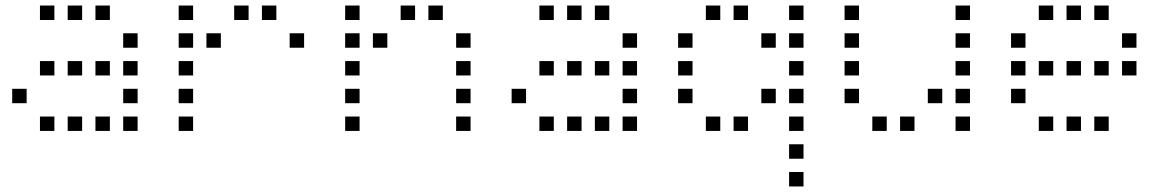

<svg xmlns="http://www.w3.org/2000/svg" viewBox="-20 -496 4240 692"><path d="M125 -476Q124 -476 124 -476Q124 -476 124 -475V-425Q124 -424 124 -424Q124 -424 125 -424H175Q176 -424 176 -424Q176 -424 176 -425V-475Q176 -476 176 -476Q176 -476 175 -476ZM225 -476Q224 -476 224 -476Q224 -476 224 -475V-425Q224 -424 224 -424Q224 -424 225 -424H275Q276 -424 276 -424Q276 -424 276 -425V-475Q276 -476 276 -476Q276 -476 275 -476ZM325 -476Q324 -476 324 -476Q324 -476 324 -475V-425Q324 -424 324 -424Q324 -424 325 -424H375Q376 -424 376 -424Q376 -424 376 -425V-475Q376 -476 376 -476Q376 -476 375 -476ZM425 -376Q424 -376 424 -376Q424 -376 424 -375V-325Q424 -324 424 -324Q424 -324 425 -324H475Q476 -324 476 -324Q476 -324 476 -325V-375Q476 -376 476 -376Q476 -376 475 -376ZM125 -276Q124 -276 124 -276Q124 -276 124 -275V-225Q124 -224 124 -224Q124 -224 125 -224H175Q176 -224 176 -224Q176 -224 176 -225V-275Q176 -276 176 -276Q176 -276 175 -276ZM225 -276Q224 -276 224 -276Q224 -276 224 -275V-225Q224 -224 224 -224Q224 -224 225 -224H275Q276 -224 276 -224Q276 -224 276 -225V-275Q276 -276 276 -276Q276 -276 275 -276ZM325 -276Q324 -276 324 -276Q324 -276 324 -275V-225Q324 -224 324 -224Q324 -224 325 -224H375Q376 -224 376 -224Q376 -224 376 -225V-275Q376 -276 376 -276Q376 -276 375 -276ZM425 -276Q424 -276 424 -276Q424 -276 424 -275V-225Q424 -224 424 -224Q424 -224 425 -224H475Q476 -224 476 -224Q476 -224 476 -225V-275Q476 -276 476 -276Q476 -276 475 -276ZM25 -176Q24 -176 24 -176Q24 -176 24 -175V-125Q24 -124 24 -124Q24 -124 25 -124H75Q76 -124 76 -124Q76 -124 76 -125V-175Q76 -176 76 -176Q76 -176 75 -176ZM425 -176Q424 -176 424 -176Q424 -176 424 -175V-125Q424 -124 424 -124Q424 -124 425 -124H475Q476 -124 476 -124Q476 -124 476 -125V-175Q476 -176 476 -176Q476 -176 475 -176ZM125 -76Q124 -76 124 -76Q124 -76 124 -75V-25Q124 -24 124 -24Q124 -24 125 -24H175Q176 -24 176 -24Q176 -24 176 -25V-75Q176 -76 176 -76Q176 -76 175 -76ZM225 -76Q224 -76 224 -76Q224 -76 224 -75V-25Q224 -24 224 -24Q224 -24 225 -24H275Q276 -24 276 -24Q276 -24 276 -25V-75Q276 -76 276 -76Q276 -76 275 -76ZM325 -76Q324 -76 324 -76Q324 -76 324 -75V-25Q324 -24 324 -24Q324 -24 325 -24H375Q376 -24 376 -24Q376 -24 376 -25V-75Q376 -76 376 -76Q376 -76 375 -76ZM425 -76Q424 -76 424 -76Q424 -76 424 -75V-25Q424 -24 424 -24Q424 -24 425 -24H475Q476 -24 476 -24Q476 -24 476 -25V-75Q476 -76 476 -76Q476 -76 475 -76Z M625 -476Q624 -476 624 -476Q624 -476 624 -475V-425Q624 -424 624 -424Q624 -424 625 -424H675Q676 -424 676 -424Q676 -424 676 -425V-475Q676 -476 676 -476Q676 -476 675 -476ZM825 -476Q824 -476 824 -476Q824 -476 824 -475V-425Q824 -424 824 -424Q824 -424 825 -424H875Q876 -424 876 -424Q876 -424 876 -425V-475Q876 -476 876 -476Q876 -476 875 -476ZM925 -476Q924 -476 924 -476Q924 -476 924 -475V-425Q924 -424 924 -424Q924 -424 925 -424H975Q976 -424 976 -424Q976 -424 976 -425V-475Q976 -476 976 -476Q976 -476 975 -476ZM625 -376Q624 -376 624 -376Q624 -376 624 -375V-325Q624 -324 624 -324Q624 -324 625 -324H675Q676 -324 676 -324Q676 -324 676 -325V-375Q676 -376 676 -376Q676 -376 675 -376ZM725 -376Q724 -376 724 -376Q724 -376 724 -375V-325Q724 -324 724 -324Q724 -324 725 -324H775Q776 -324 776 -324Q776 -324 776 -325V-375Q776 -376 776 -376Q776 -376 775 -376ZM1025 -376Q1024 -376 1024 -376Q1024 -376 1024 -375V-325Q1024 -324 1024 -324Q1024 -324 1025 -324H1075Q1076 -324 1076 -324Q1076 -324 1076 -325V-375Q1076 -376 1076 -376Q1076 -376 1075 -376ZM625 -276Q624 -276 624 -276Q624 -276 624 -275V-225Q624 -224 624 -224Q624 -224 625 -224H675Q676 -224 676 -224Q676 -224 676 -225V-275Q676 -276 676 -276Q676 -276 675 -276ZM625 -176Q624 -176 624 -176Q624 -176 624 -175V-125Q624 -124 624 -124Q624 -124 625 -124H675Q676 -124 676 -124Q676 -124 676 -125V-175Q676 -176 676 -176Q676 -176 675 -176ZM625 -76Q624 -76 624 -76Q624 -76 624 -75V-25Q624 -24 624 -24Q624 -24 625 -24H675Q676 -24 676 -24Q676 -24 676 -25V-75Q676 -76 676 -76Q676 -76 675 -76Z M1225 -476Q1224 -476 1224 -476Q1224 -476 1224 -475V-425Q1224 -424 1224 -424Q1224 -424 1225 -424H1275Q1276 -424 1276 -424Q1276 -424 1276 -425V-475Q1276 -476 1276 -476Q1276 -476 1275 -476ZM1425 -476Q1424 -476 1424 -476Q1424 -476 1424 -475V-425Q1424 -424 1424 -424Q1424 -424 1425 -424H1475Q1476 -424 1476 -424Q1476 -424 1476 -425V-475Q1476 -476 1476 -476Q1476 -476 1475 -476ZM1525 -476Q1524 -476 1524 -476Q1524 -476 1524 -475V-425Q1524 -424 1524 -424Q1524 -424 1525 -424H1575Q1576 -424 1576 -424Q1576 -424 1576 -425V-475Q1576 -476 1576 -476Q1576 -476 1575 -476ZM1225 -376Q1224 -376 1224 -376Q1224 -376 1224 -375V-325Q1224 -324 1224 -324Q1224 -324 1225 -324H1275Q1276 -324 1276 -324Q1276 -324 1276 -325V-375Q1276 -376 1276 -376Q1276 -376 1275 -376ZM1325 -376Q1324 -376 1324 -376Q1324 -376 1324 -375V-325Q1324 -324 1324 -324Q1324 -324 1325 -324H1375Q1376 -324 1376 -324Q1376 -324 1376 -325V-375Q1376 -376 1376 -376Q1376 -376 1375 -376ZM1625 -376Q1624 -376 1624 -376Q1624 -376 1624 -375V-325Q1624 -324 1624 -324Q1624 -324 1625 -324H1675Q1676 -324 1676 -324Q1676 -324 1676 -325V-375Q1676 -376 1676 -376Q1676 -376 1675 -376ZM1225 -276Q1224 -276 1224 -276Q1224 -276 1224 -275V-225Q1224 -224 1224 -224Q1224 -224 1225 -224H1275Q1276 -224 1276 -224Q1276 -224 1276 -225V-275Q1276 -276 1276 -276Q1276 -276 1275 -276ZM1625 -276Q1624 -276 1624 -276Q1624 -276 1624 -275V-225Q1624 -224 1624 -224Q1624 -224 1625 -224H1675Q1676 -224 1676 -224Q1676 -224 1676 -225V-275Q1676 -276 1676 -276Q1676 -276 1675 -276ZM1225 -176Q1224 -176 1224 -176Q1224 -176 1224 -175V-125Q1224 -124 1224 -124Q1224 -124 1225 -124H1275Q1276 -124 1276 -124Q1276 -124 1276 -125V-175Q1276 -176 1276 -176Q1276 -176 1275 -176ZM1625 -176Q1624 -176 1624 -176Q1624 -176 1624 -175V-125Q1624 -124 1624 -124Q1624 -124 1625 -124H1675Q1676 -124 1676 -124Q1676 -124 1676 -125V-175Q1676 -176 1676 -176Q1676 -176 1675 -176ZM1225 -76Q1224 -76 1224 -76Q1224 -76 1224 -75V-25Q1224 -24 1224 -24Q1224 -24 1225 -24H1275Q1276 -24 1276 -24Q1276 -24 1276 -25V-75Q1276 -76 1276 -76Q1276 -76 1275 -76ZM1625 -76Q1624 -76 1624 -76Q1624 -76 1624 -75V-25Q1624 -24 1624 -24Q1624 -24 1625 -24H1675Q1676 -24 1676 -24Q1676 -24 1676 -25V-75Q1676 -76 1676 -76Q1676 -76 1675 -76Z M1925 -476Q1924 -476 1924 -476Q1924 -476 1924 -475V-425Q1924 -424 1924 -424Q1924 -424 1925 -424H1975Q1976 -424 1976 -424Q1976 -424 1976 -425V-475Q1976 -476 1976 -476Q1976 -476 1975 -476ZM2025 -476Q2024 -476 2024 -476Q2024 -476 2024 -475V-425Q2024 -424 2024 -424Q2024 -424 2025 -424H2075Q2076 -424 2076 -424Q2076 -424 2076 -425V-475Q2076 -476 2076 -476Q2076 -476 2075 -476ZM2125 -476Q2124 -476 2124 -476Q2124 -476 2124 -475V-425Q2124 -424 2124 -424Q2124 -424 2125 -424H2175Q2176 -424 2176 -424Q2176 -424 2176 -425V-475Q2176 -476 2176 -476Q2176 -476 2175 -476ZM2225 -376Q2224 -376 2224 -376Q2224 -376 2224 -375V-325Q2224 -324 2224 -324Q2224 -324 2225 -324H2275Q2276 -324 2276 -324Q2276 -324 2276 -325V-375Q2276 -376 2276 -376Q2276 -376 2275 -376ZM1925 -276Q1924 -276 1924 -276Q1924 -276 1924 -275V-225Q1924 -224 1924 -224Q1924 -224 1925 -224H1975Q1976 -224 1976 -224Q1976 -224 1976 -225V-275Q1976 -276 1976 -276Q1976 -276 1975 -276ZM2025 -276Q2024 -276 2024 -276Q2024 -276 2024 -275V-225Q2024 -224 2024 -224Q2024 -224 2025 -224H2075Q2076 -224 2076 -224Q2076 -224 2076 -225V-275Q2076 -276 2076 -276Q2076 -276 2075 -276ZM2125 -276Q2124 -276 2124 -276Q2124 -276 2124 -275V-225Q2124 -224 2124 -224Q2124 -224 2125 -224H2175Q2176 -224 2176 -224Q2176 -224 2176 -225V-275Q2176 -276 2176 -276Q2176 -276 2175 -276ZM2225 -276Q2224 -276 2224 -276Q2224 -276 2224 -275V-225Q2224 -224 2224 -224Q2224 -224 2225 -224H2275Q2276 -224 2276 -224Q2276 -224 2276 -225V-275Q2276 -276 2276 -276Q2276 -276 2275 -276ZM1825 -176Q1824 -176 1824 -176Q1824 -176 1824 -175V-125Q1824 -124 1824 -124Q1824 -124 1825 -124H1875Q1876 -124 1876 -124Q1876 -124 1876 -125V-175Q1876 -176 1876 -176Q1876 -176 1875 -176ZM2225 -176Q2224 -176 2224 -176Q2224 -176 2224 -175V-125Q2224 -124 2224 -124Q2224 -124 2225 -124H2275Q2276 -124 2276 -124Q2276 -124 2276 -125V-175Q2276 -176 2276 -176Q2276 -176 2275 -176ZM1925 -76Q1924 -76 1924 -76Q1924 -76 1924 -75V-25Q1924 -24 1924 -24Q1924 -24 1925 -24H1975Q1976 -24 1976 -24Q1976 -24 1976 -25V-75Q1976 -76 1976 -76Q1976 -76 1975 -76ZM2025 -76Q2024 -76 2024 -76Q2024 -76 2024 -75V-25Q2024 -24 2024 -24Q2024 -24 2025 -24H2075Q2076 -24 2076 -24Q2076 -24 2076 -25V-75Q2076 -76 2076 -76Q2076 -76 2075 -76ZM2125 -76Q2124 -76 2124 -76Q2124 -76 2124 -75V-25Q2124 -24 2124 -24Q2124 -24 2125 -24H2175Q2176 -24 2176 -24Q2176 -24 2176 -25V-75Q2176 -76 2176 -76Q2176 -76 2175 -76ZM2225 -76Q2224 -76 2224 -76Q2224 -76 2224 -75V-25Q2224 -24 2224 -24Q2224 -24 2225 -24H2275Q2276 -24 2276 -24Q2276 -24 2276 -25V-75Q2276 -76 2276 -76Q2276 -76 2275 -76Z M2525 -476Q2524 -476 2524 -476Q2524 -476 2524 -475V-425Q2524 -424 2524 -424Q2524 -424 2525 -424H2575Q2576 -424 2576 -424Q2576 -424 2576 -425V-475Q2576 -476 2576 -476Q2576 -476 2575 -476ZM2625 -476Q2624 -476 2624 -476Q2624 -476 2624 -475V-425Q2624 -424 2624 -424Q2624 -424 2625 -424H2675Q2676 -424 2676 -424Q2676 -424 2676 -425V-475Q2676 -476 2676 -476Q2676 -476 2675 -476ZM2825 -476Q2824 -476 2824 -476Q2824 -476 2824 -475V-425Q2824 -424 2824 -424Q2824 -424 2825 -424H2875Q2876 -424 2876 -424Q2876 -424 2876 -425V-475Q2876 -476 2876 -476Q2876 -476 2875 -476ZM2425 -376Q2424 -376 2424 -376Q2424 -376 2424 -375V-325Q2424 -324 2424 -324Q2424 -324 2425 -324H2475Q2476 -324 2476 -324Q2476 -324 2476 -325V-375Q2476 -376 2476 -376Q2476 -376 2475 -376ZM2725 -376Q2724 -376 2724 -376Q2724 -376 2724 -375V-325Q2724 -324 2724 -324Q2724 -324 2725 -324H2775Q2776 -324 2776 -324Q2776 -324 2776 -325V-375Q2776 -376 2776 -376Q2776 -376 2775 -376ZM2825 -376Q2824 -376 2824 -376Q2824 -376 2824 -375V-325Q2824 -324 2824 -324Q2824 -324 2825 -324H2875Q2876 -324 2876 -324Q2876 -324 2876 -325V-375Q2876 -376 2876 -376Q2876 -376 2875 -376ZM2425 -276Q2424 -276 2424 -276Q2424 -276 2424 -275V-225Q2424 -224 2424 -224Q2424 -224 2425 -224H2475Q2476 -224 2476 -224Q2476 -224 2476 -225V-275Q2476 -276 2476 -276Q2476 -276 2475 -276ZM2825 -276Q2824 -276 2824 -276Q2824 -276 2824 -275V-225Q2824 -224 2824 -224Q2824 -224 2825 -224H2875Q2876 -224 2876 -224Q2876 -224 2876 -225V-275Q2876 -276 2876 -276Q2876 -276 2875 -276ZM2425 -176Q2424 -176 2424 -176Q2424 -176 2424 -175V-125Q2424 -124 2424 -124Q2424 -124 2425 -124H2475Q2476 -124 2476 -124Q2476 -124 2476 -125V-175Q2476 -176 2476 -176Q2476 -176 2475 -176ZM2725 -176Q2724 -176 2724 -176Q2724 -176 2724 -175V-125Q2724 -124 2724 -124Q2724 -124 2725 -124H2775Q2776 -124 2776 -124Q2776 -124 2776 -125V-175Q2776 -176 2776 -176Q2776 -176 2775 -176ZM2825 -176Q2824 -176 2824 -176Q2824 -176 2824 -175V-125Q2824 -124 2824 -124Q2824 -124 2825 -124H2875Q2876 -124 2876 -124Q2876 -124 2876 -125V-175Q2876 -176 2876 -176Q2876 -176 2875 -176ZM2525 -76Q2524 -76 2524 -76Q2524 -76 2524 -75V-25Q2524 -24 2524 -24Q2524 -24 2525 -24H2575Q2576 -24 2576 -24Q2576 -24 2576 -25V-75Q2576 -76 2576 -76Q2576 -76 2575 -76ZM2625 -76Q2624 -76 2624 -76Q2624 -76 2624 -75V-25Q2624 -24 2624 -24Q2624 -24 2625 -24H2675Q2676 -24 2676 -24Q2676 -24 2676 -25V-75Q2676 -76 2676 -76Q2676 -76 2675 -76ZM2825 -76Q2824 -76 2824 -76Q2824 -76 2824 -75V-25Q2824 -24 2824 -24Q2824 -24 2825 -24H2875Q2876 -24 2876 -24Q2876 -24 2876 -25V-75Q2876 -76 2876 -76Q2876 -76 2875 -76ZM2825 24Q2824 24 2824 24Q2824 24 2824 25V75Q2824 76 2824 76Q2824 76 2825 76H2875Q2876 76 2876 76Q2876 76 2876 75V25Q2876 24 2876 24Q2876 24 2875 24ZM2825 124Q2824 124 2824 124Q2824 124 2824 125V175Q2824 176 2824 176Q2824 176 2825 176H2875Q2876 176 2876 176Q2876 176 2876 175V125Q2876 124 2876 124Q2876 124 2875 124Z M3025 -476Q3024 -476 3024 -476Q3024 -476 3024 -475V-425Q3024 -424 3024 -424Q3024 -424 3025 -424H3075Q3076 -424 3076 -424Q3076 -424 3076 -425V-475Q3076 -476 3076 -476Q3076 -476 3075 -476ZM3425 -476Q3424 -476 3424 -476Q3424 -476 3424 -475V-425Q3424 -424 3424 -424Q3424 -424 3425 -424H3475Q3476 -424 3476 -424Q3476 -424 3476 -425V-475Q3476 -476 3476 -476Q3476 -476 3475 -476ZM3025 -376Q3024 -376 3024 -376Q3024 -376 3024 -375V-325Q3024 -324 3024 -324Q3024 -324 3025 -324H3075Q3076 -324 3076 -324Q3076 -324 3076 -325V-375Q3076 -376 3076 -376Q3076 -376 3075 -376ZM3425 -376Q3424 -376 3424 -376Q3424 -376 3424 -375V-325Q3424 -324 3424 -324Q3424 -324 3425 -324H3475Q3476 -324 3476 -324Q3476 -324 3476 -325V-375Q3476 -376 3476 -376Q3476 -376 3475 -376ZM3025 -276Q3024 -276 3024 -276Q3024 -276 3024 -275V-225Q3024 -224 3024 -224Q3024 -224 3025 -224H3075Q3076 -224 3076 -224Q3076 -224 3076 -225V-275Q3076 -276 3076 -276Q3076 -276 3075 -276ZM3425 -276Q3424 -276 3424 -276Q3424 -276 3424 -275V-225Q3424 -224 3424 -224Q3424 -224 3425 -224H3475Q3476 -224 3476 -224Q3476 -224 3476 -225V-275Q3476 -276 3476 -276Q3476 -276 3475 -276ZM3025 -176Q3024 -176 3024 -176Q3024 -176 3024 -175V-125Q3024 -124 3024 -124Q3024 -124 3025 -124H3075Q3076 -124 3076 -124Q3076 -124 3076 -125V-175Q3076 -176 3076 -176Q3076 -176 3075 -176ZM3325 -176Q3324 -176 3324 -176Q3324 -176 3324 -175V-125Q3324 -124 3324 -124Q3324 -124 3325 -124H3375Q3376 -124 3376 -124Q3376 -124 3376 -125V-175Q3376 -176 3376 -176Q3376 -176 3375 -176ZM3425 -176Q3424 -176 3424 -176Q3424 -176 3424 -175V-125Q3424 -124 3424 -124Q3424 -124 3425 -124H3475Q3476 -124 3476 -124Q3476 -124 3476 -125V-175Q3476 -176 3476 -176Q3476 -176 3475 -176ZM3125 -76Q3124 -76 3124 -76Q3124 -76 3124 -75V-25Q3124 -24 3124 -24Q3124 -24 3125 -24H3175Q3176 -24 3176 -24Q3176 -24 3176 -25V-75Q3176 -76 3176 -76Q3176 -76 3175 -76ZM3225 -76Q3224 -76 3224 -76Q3224 -76 3224 -75V-25Q3224 -24 3224 -24Q3224 -24 3225 -24H3275Q3276 -24 3276 -24Q3276 -24 3276 -25V-75Q3276 -76 3276 -76Q3276 -76 3275 -76ZM3425 -76Q3424 -76 3424 -76Q3424 -76 3424 -75V-25Q3424 -24 3424 -24Q3424 -24 3425 -24H3475Q3476 -24 3476 -24Q3476 -24 3476 -25V-75Q3476 -76 3476 -76Q3476 -76 3475 -76Z M3725 -476Q3724 -476 3724 -476Q3724 -476 3724 -475V-425Q3724 -424 3724 -424Q3724 -424 3725 -424H3775Q3776 -424 3776 -424Q3776 -424 3776 -425V-475Q3776 -476 3776 -476Q3776 -476 3775 -476ZM3825 -476Q3824 -476 3824 -476Q3824 -476 3824 -475V-425Q3824 -424 3824 -424Q3824 -424 3825 -424H3875Q3876 -424 3876 -424Q3876 -424 3876 -425V-475Q3876 -476 3876 -476Q3876 -476 3875 -476ZM3925 -476Q3924 -476 3924 -476Q3924 -476 3924 -475V-425Q3924 -424 3924 -424Q3924 -424 3925 -424H3975Q3976 -424 3976 -424Q3976 -424 3976 -425V-475Q3976 -476 3976 -476Q3976 -476 3975 -476ZM3625 -376Q3624 -376 3624 -376Q3624 -376 3624 -375V-325Q3624 -324 3624 -324Q3624 -324 3625 -324H3675Q3676 -324 3676 -324Q3676 -324 3676 -325V-375Q3676 -376 3676 -376Q3676 -376 3675 -376ZM4025 -376Q4024 -376 4024 -376Q4024 -376 4024 -375V-325Q4024 -324 4024 -324Q4024 -324 4025 -324H4075Q4076 -324 4076 -324Q4076 -324 4076 -325V-375Q4076 -376 4076 -376Q4076 -376 4075 -376ZM3625 -276Q3624 -276 3624 -276Q3624 -276 3624 -275V-225Q3624 -224 3624 -224Q3624 -224 3625 -224H3675Q3676 -224 3676 -224Q3676 -224 3676 -225V-275Q3676 -276 3676 -276Q3676 -276 3675 -276ZM3725 -276Q3724 -276 3724 -276Q3724 -276 3724 -275V-225Q3724 -224 3724 -224Q3724 -224 3725 -224H3775Q3776 -224 3776 -224Q3776 -224 3776 -225V-275Q3776 -276 3776 -276Q3776 -276 3775 -276ZM3825 -276Q3824 -276 3824 -276Q3824 -276 3824 -275V-225Q3824 -224 3824 -224Q3824 -224 3825 -224H3875Q3876 -224 3876 -224Q3876 -224 3876 -225V-275Q3876 -276 3876 -276Q3876 -276 3875 -276ZM3925 -276Q3924 -276 3924 -276Q3924 -276 3924 -275V-225Q3924 -224 3924 -224Q3924 -224 3925 -224H3975Q3976 -224 3976 -224Q3976 -224 3976 -225V-275Q3976 -276 3976 -276Q3976 -276 3975 -276ZM4025 -276Q4024 -276 4024 -276Q4024 -276 4024 -275V-225Q4024 -224 4024 -224Q4024 -224 4025 -224H4075Q4076 -224 4076 -224Q4076 -224 4076 -225V-275Q4076 -276 4076 -276Q4076 -276 4075 -276ZM3625 -176Q3624 -176 3624 -176Q3624 -176 3624 -175V-125Q3624 -124 3624 -124Q3624 -124 3625 -124H3675Q3676 -124 3676 -124Q3676 -124 3676 -125V-175Q3676 -176 3676 -176Q3676 -176 3675 -176ZM3725 -76Q3724 -76 3724 -76Q3724 -76 3724 -75V-25Q3724 -24 3724 -24Q3724 -24 3725 -24H3775Q3776 -24 3776 -24Q3776 -24 3776 -25V-75Q3776 -76 3776 -76Q3776 -76 3775 -76ZM3825 -76Q3824 -76 3824 -76Q3824 -76 3824 -75V-25Q3824 -24 3824 -24Q3824 -24 3825 -24H3875Q3876 -24 3876 -24Q3876 -24 3876 -25V-75Q3876 -76 3876 -76Q3876 -76 3875 -76ZM3925 -76Q3924 -76 3924 -76Q3924 -76 3924 -75V-25Q3924 -24 3924 -24Q3924 -24 3925 -24H3975Q3976 -24 3976 -24Q3976 -24 3976 -25V-75Q3976 -76 3976 -76Q3976 -76 3975 -76Z"/></svg>

Font: Doto
Style: Regular
Weight: 400
Monospace: yes
Version: Version 1.000